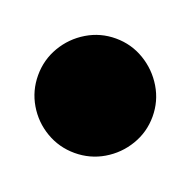

<svg xmlns="http://www.w3.org/2000/svg" viewBox="-87 -268 276 276"><g transform="rotate(20 50.5 -130.5)"><path d="M-37.3 -130Q-37.3 -106.3 -25.5 -86.3Q-13.7 -66.3 6.3 -54.5Q26.3 -42.7 50 -42.7Q73.7 -42.7 93.7 -54.5Q113.7 -66.3 125.7 -86.3Q137.7 -106.3 137.7 -130Q137.7 -153.7 125.7 -173.7Q113.7 -193.7 93.7 -205.7Q73.7 -217.7 50 -217.7Q26.3 -217.7 6.3 -205.7Q-13.7 -193.7 -25.5 -173.7Q-37.3 -153.7 -37.3 -130Z"/></g></svg>

Font: Linefont Thin
Style: Regular
Weight: 100
Monospace: yes
Version: Version 3.002;gftools[0.9.33]